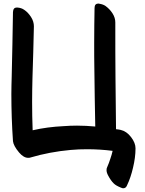

<svg xmlns="http://www.w3.org/2000/svg" viewBox="-20 -839 793 1048"><path d="M84 -6.8C100.6 12.7 117.2 22.5 133.8 22.5C136.7 22.5 140.6 22.5 143.6 21.5C215.8 0 290 -13.7 365.2 -20.5C395.5 -23.4 425.8 -24.4 456.1 -24.4C502 -24.4 548.8 -21.5 594.7 -15.6C591.8 -1 586.9 13.7 582 28.3C577.1 43 572.3 57.6 565.4 72.3C562.5 77.1 561.5 83 561.5 89.8C561.5 98.6 564.5 108.4 570.3 119.1C580.1 137.7 589.8 151.4 600.6 162.1C609.4 170.9 622.1 177.7 638.7 184.6C642.6 186.5 646.5 187.5 650.4 188.5H653.3C662.1 188.5 668.9 183.6 672.9 173.8C687.5 143.6 698.2 110.4 706.1 76.2C714.8 40 719.7 4.9 719.7 -29.3C719.7 -48.8 711.9 -69.3 695.3 -90.8C678.7 -112.3 660.2 -125 638.7 -129.9C633.8 -130.9 626 -132.8 613.3 -133.8C612.3 -226.6 611.3 -318.4 610.4 -410.2C609.4 -502.9 609.4 -604.5 609.4 -716.8C609.4 -733.4 604.5 -750 593.8 -766.6C583 -783.2 570.3 -795.9 555.7 -806.6C546.9 -812.5 536.1 -816.4 523.4 -818.4C521.5 -819.3 519.5 -819.3 516.6 -819.3C502.9 -819.3 496.1 -811.5 496.1 -794.9C495.1 -737.3 494.1 -672.9 494.1 -603.5C494.1 -557.6 494.1 -508.8 495.1 -457C496.1 -354.5 498 -251 500 -148.4C466.8 -151.4 433.6 -153.3 400.4 -153.3C376 -153.3 350.6 -152.3 326.2 -150.4C268.6 -147.5 212.9 -140.6 158.2 -127.9C156.2 -179.7 155.3 -231.4 155.3 -283.2C155.3 -327.1 156.2 -370.1 157.2 -413.1C160.2 -506.8 163.1 -600.6 165 -695.3C165 -711.9 160.2 -729.5 149.4 -746.1C138.7 -762.7 127 -775.4 112.3 -785.2C101.6 -793 88.9 -796.9 74.2 -797.9H71.3C58.6 -797.9 51.8 -790 50.8 -773.4C48.8 -655.3 46.9 -538.1 43.9 -421.9C43 -389.6 42 -357.4 42 -325.2C42 -240.2 44.9 -154.3 50.8 -68.4C52.7 -51.8 63.5 -31.2 84 -6.8Z"/></svg>

Font: ChillSide Comic
Style: Regular
Weight: 400
Designer: Koroletov, Abay Emes
Version: Version 1.000